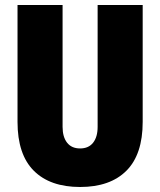

<svg xmlns="http://www.w3.org/2000/svg" viewBox="-20 -731 640 767"><path d="M300 16Q180 16 115 -49Q50 -114 50 -244V-711H230V-224Q230 -184 248 -161Q266 -138 300 -138Q334 -138 352 -161Q370 -184 370 -224V-711H550V-244Q550 -114 485 -49Q420 16 300 16Z"/></svg>

Font: Geist Mono UltraBlack
Style: Regular
Weight: 900
Monospace: yes
Designer: Basement.studio, Andrés Briganti, Mateo Zaragoza
Foundry: Basement.studio, Vercel, Andrés Briganti, Guido Ferreyra, Mateo Zaragoza
Version: Version 1.400; ttfautohint (v1.8.4.7-5d5b)